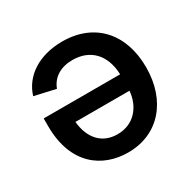

<svg xmlns="http://www.w3.org/2000/svg" viewBox="-129 -694 847 838"><g transform="rotate(-30 294.5 -275.0)"><path d="M281.2 -557.1C162.6 -557.1 78.6 -499.5 52.7 -413.6L158.7 -389.6C177.2 -439 221.2 -464.8 279.8 -464.8C366.2 -464.8 425.3 -409.7 429.2 -306.6H43.9V-268.1C43.9 -72.8 162.6 6.8 290 6.8C443.8 6.8 543 -108.9 543 -276.9C543 -446.8 443.4 -557.1 281.2 -557.1ZM156.2 -224.1H428.7C422.4 -147.5 372.6 -85.4 289.6 -85.4C209.5 -85.4 164.1 -141.1 156.2 -224.1Z"/></g></svg>

Font: Raveo Medium
Style: Regular
Weight: 500
Designer: Jakub Foglar, Rasmus Andersson (Inter)
Foundry: Jakubfoglar.com
Version: Version 1.100;Glyphs 3.2.3 (3260)